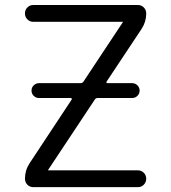

<svg xmlns="http://www.w3.org/2000/svg" viewBox="-20 -773 686 770"><path d="M136.7 -379.9Q124 -379.9 115.2 -388.7Q106.4 -397.5 106.4 -409.7Q106.4 -421.9 115.2 -430.7Q124 -439.5 136.7 -439.5H302.7Q310.5 -439.5 314.5 -445.3L471.7 -682.6Q472.7 -683.6 472.7 -684.6Q472.7 -685.5 471.7 -685.5H113.3Q99.6 -685.5 89.8 -695.3Q80.1 -705.1 80.1 -719.2Q80.1 -733.4 89.8 -743.2Q99.6 -752.9 113.3 -752.9H533.2Q546.9 -752.9 556.6 -743.2Q566.4 -733.4 566.4 -718.8Q566.4 -685.5 547.9 -657.2L407.2 -445.3Q406.2 -443.4 407.2 -441.4Q408.2 -439.5 410.2 -439.5H509.8Q522.5 -439.5 531.2 -430.7Q540 -421.9 540 -409.7Q540 -397.5 531.2 -388.7Q522.5 -379.9 509.8 -379.9H371.1Q364.3 -379.9 360.4 -374L173.8 -92.8Q172.9 -91.8 172.9 -90.8Q172.9 -89.8 173.8 -89.8H533.2Q546.9 -89.8 556.6 -80.1Q566.4 -70.3 566.4 -56.2Q566.4 -42 556.6 -32.2Q546.9 -22.5 533.2 -22.5H113.3Q99.6 -22.5 89.8 -32.2Q80.1 -42 80.1 -56.6Q80.1 -89.8 98.6 -118.2L267.6 -374Q268.6 -376 267.6 -377.9Q266.6 -379.9 263.7 -379.9Z"/></svg>

Font: Gen Jyuu Gothic Normal
Style: Regular
Weight: 300
Designer: [Source Han Sans]
Ryoko NISHIZUKA  (kana & ideographs); Paul D. Hunt (Latin, Greek & Cyrillic); Wenlong ZHANG  (bopomofo
Version: Version 1.002.20150607